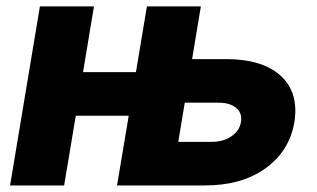

<svg xmlns="http://www.w3.org/2000/svg" viewBox="-20 -565 966 585"><path d="M10.7 0 101.6 -545.5H266.3L233 -345.2H394.2L427.6 -545.5H592L565.3 -384.9H668.3Q780.5 -384.9 835.9 -333.6Q891.3 -282.3 876.8 -192.1Q861.5 -104.4 789.1 -52.2Q716.6 0 604 0H336.6L372.2 -212.4H210.9L175.4 0ZM543 -252.1 523.1 -132.8H625.7Q660.2 -132.8 684.8 -149.5Q709.5 -166.2 714.1 -192.5Q718.8 -220.2 699.6 -236.2Q680.4 -252.1 646.7 -252.1Z"/></svg>

Font: Inter UI Extra Bold
Style: Italic
Weight: 800
Italic angle: 9.39999°
Designer: Rasmus Andersson
Foundry: rsms
Version: 3.2;8d6f07862